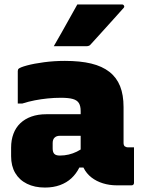

<svg xmlns="http://www.w3.org/2000/svg" viewBox="-20 -834 640 864"><path d="M536 -352Q536 -332 536 -312Q536 -292 536 -271.5Q536 -251 536 -230.5Q536 -210 536 -190Q536 -184 538.5 -179Q541 -174 547 -173Q548 -172 550 -171.5Q552 -171 555 -171Q556 -171 557 -171Q558 -171 560 -171H583Q583 -131 583 -91Q583 -51 583 -11Q583 -6 580 -3Q577 0 572 0Q567 0 544.5 0Q522 0 505 0Q473 0 443.5 -9Q414 -18 391.5 -35.5Q369 -53 356 -79Q343 -105 343 -140Q343 -173 343 -206Q343 -239 343 -272Q343 -283 343 -293Q343 -303 343 -313.5Q343 -324 343 -334Q343 -357 335 -370Q327 -383 308 -388.5Q289 -394 254 -394Q224 -394 194.5 -391Q165 -388 136.5 -382.5Q108 -377 80 -368H60Q60 -405 60 -441.5Q60 -478 60 -514Q60 -518 61 -520.5Q62 -523 63 -524Q70 -531 101.5 -539.5Q133 -548 178.5 -554Q224 -560 272 -560Q341 -560 390.5 -548Q440 -536 472.5 -510.5Q505 -485 520.5 -446Q536 -407 536 -352ZM217 -166Q217 -149 224.5 -141.5Q232 -134 249 -134Q270 -134 289 -138.5Q308 -143 325.5 -151.5Q343 -160 360 -173L369 -80H337Q323 -52 301.5 -32Q280 -12 250 -1Q220 10 182 10Q136 10 101.5 -7Q67 -24 48.5 -55.5Q30 -87 30 -131V-170Q30 -204 40.5 -232Q51 -260 71.5 -279.5Q92 -299 121.5 -309.5Q151 -320 189 -320Q227 -320 262.5 -320Q298 -320 327.5 -320Q357 -320 380 -320Q388 -320 392 -310Q396 -300 397.5 -279Q399 -258 399 -223Q374 -223 349.5 -223Q325 -223 300 -223Q275 -223 251 -223Q242 -223 236 -221Q230 -219 225 -214Q221 -210 219 -204Q217 -198 217 -190ZM328 -814Q381 -814 429.5 -814Q478 -814 529 -814Q535 -814 538 -808.5Q541 -803 536 -798Q511 -770 488 -744.5Q465 -719 441 -692.5Q417 -666 387 -633Q385 -630 380 -628Q375 -626 368 -626Q332 -626 293.5 -626Q255 -626 222 -626Q240 -657 257.5 -688Q275 -719 292.5 -750.5Q310 -782 328 -814Z"/></svg>

Font: Recursive Black
Style: Regular
Weight: 900
Version: Version 1.085